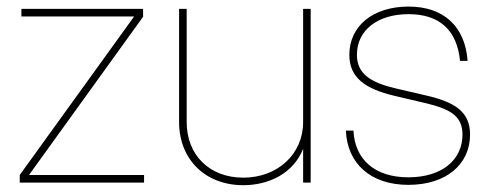

<svg xmlns="http://www.w3.org/2000/svg" viewBox="-20 -542 1455 570"><path d="M38.6 0H407.7V-22.5H66.4V-22.9L404.8 -492.2V-515.6H43.5V-493.2H377.9V-492.7L38.6 -22.5Z M702.1 7.8C779.3 7.8 851.1 -27.8 879.9 -100.1V0H902.3V-515.6H879.9V-179.7C879.9 -84 803.7 -14.6 702.1 -14.6C603 -14.6 534.2 -80.6 534.2 -179.7V-515.6H511.7V-179.7C511.7 -67.9 590.3 7.8 702.1 7.8Z M1192.4 6.8C1304.2 6.8 1375.5 -53.7 1375.5 -142.6C1375.5 -210.9 1329.6 -238.8 1246.1 -258.3L1155.8 -279.3C1080.1 -296.9 1039.6 -322.8 1039.6 -379.4C1039.6 -452.1 1100.6 -500 1192.9 -500C1285.2 -500 1336.9 -452.1 1345.7 -361.3H1368.2C1360.8 -463.4 1297.4 -522.5 1192.9 -522.5C1087.9 -522.5 1017.1 -465.3 1017.1 -379.4C1017.1 -311.5 1063.5 -278.3 1151.9 -257.3L1241.2 -236.3C1314 -219.2 1353 -199.2 1353 -142.6C1353 -66.9 1291.5 -15.6 1192.4 -15.6C1091.3 -15.6 1033.2 -69.8 1029.3 -154.3H1006.8C1010.7 -57.6 1079.1 6.8 1192.4 6.8Z"/></svg>

Font: Raveo Display Display Thin
Style: Regular
Weight: 100
Designer: Jakub Foglar, Rasmus Andersson (Inter)
Foundry: Jakubfoglar.com
Version: Version 1.100;Glyphs 3.2.3 (3260)